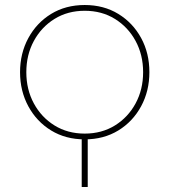

<svg xmlns="http://www.w3.org/2000/svg" viewBox="-20 -543 676 766"><path d="M306 203V6H330V203ZM318 13Q242 13 184 -22.5Q126 -58 93 -119Q60 -180 60 -255Q60 -330 93 -391Q126 -452 184 -487.5Q242 -523 318 -523Q394 -523 452 -487.5Q510 -452 543 -391.5Q576 -331 576 -255Q576 -180 543 -119Q510 -58 452 -22.5Q394 13 318 13ZM318 -10Q386 -10 438.5 -42.5Q491 -75 521 -130.5Q551 -186 551 -255Q551 -324 521 -379.5Q491 -435 438.5 -467.5Q386 -500 318 -500Q250 -500 197.5 -467.5Q145 -435 115 -379.5Q85 -324 85 -255Q85 -186 115 -130.5Q145 -75 197.5 -42.5Q250 -10 318 -10Z"/></svg>

Font: MuseoModerno SemiBold Thin
Style: Regular
Weight: 250
Version: Version 1.001